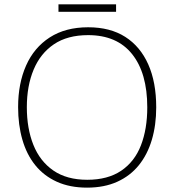

<svg xmlns="http://www.w3.org/2000/svg" viewBox="-20 -850 799 880"><path d="M696 -358Q696 -277 676 -209.5Q656 -142 616.5 -93Q577 -44 517.5 -17Q458 10 379 10Q300 10 240.5 -17Q181 -44 141.5 -93Q102 -142 82.5 -210Q63 -278 63 -359Q63 -467 99.5 -549.5Q136 -632 208 -678.5Q280 -725 384 -725Q485 -725 554 -681Q623 -637 659.5 -555Q696 -473 696 -358ZM103 -359Q103 -261 133 -186Q163 -111 224.5 -68.5Q286 -26 380 -26Q474 -26 535.5 -67.5Q597 -109 626 -184Q655 -259 655 -358Q655 -515 585.5 -602Q516 -689 384 -689Q289 -689 227 -647Q165 -605 134 -530.5Q103 -456 103 -359ZM512 -830V-796H248V-830Z"/></svg>

Font: Noto Sans Khmer ExtraLight
Style: Regular
Weight: 250
Version: Version 2.003